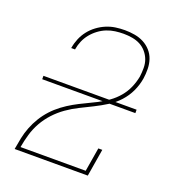

<svg xmlns="http://www.w3.org/2000/svg" viewBox="-135 -849 869 955"><g transform="rotate(20 300.0 -371.5)"><path d="M50 0V-1Q55 -31 61 -60.5Q67 -90 78.5 -119.5Q90 -149 106.5 -176Q123 -203 144.5 -226.5Q166 -250 192 -269.5Q218 -289 245.5 -304.5Q273 -320 302 -333.5Q331 -347 359 -361.5Q387 -376 413.5 -395Q440 -414 460.5 -438.5Q481 -463 493.5 -491.5Q506 -520 512 -551Q512 -551 512 -551Q512 -551 512 -551Q515 -574 515 -597.5Q515 -621 507.5 -641.5Q500 -662 485.5 -679Q471 -696 452 -706Q433 -716 410 -720Q387 -724 364 -724Q342 -724 319.5 -721Q297 -718 275.5 -709.5Q254 -701 234.5 -686.5Q215 -672 200 -653.5Q185 -635 176 -614Q167 -593 163 -570Q163 -569 163 -568.5Q163 -568 163 -568H142Q142 -568 142 -569Q142 -570 143 -570Q147 -595 157 -619Q167 -643 183 -663.5Q199 -684 220.5 -700Q242 -716 266 -726Q290 -736 314.5 -739.5Q339 -743 364 -743Q390 -743 416 -738.5Q442 -734 464 -722.5Q486 -711 502.5 -692.5Q519 -674 527 -650.5Q535 -627 535.5 -600.5Q536 -574 532 -548Q526 -512 510.5 -479Q495 -446 470 -418.5Q445 -391 413 -371Q381 -351 348 -334.5Q315 -318 281.5 -301.5Q248 -285 217.5 -263.5Q187 -242 161.5 -214.5Q136 -187 118 -155Q100 -123 90 -88.5Q80 -54 74 -19H419L440 -145H461L437 0ZM60 -373V-391H553V-373Z"/></g></svg>

Font: Iosevka Slab Thin Extended
Style: Italic
Weight: 100
Width: 7
Italic angle: -9°
Monospace: yes
Designer: Belleve Invis
Foundry: Belleve Invis
Version: Version 11.1.0; ttfautohint (v1.8.3)